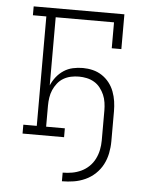

<svg xmlns="http://www.w3.org/2000/svg" viewBox="-52 -572 604 797"><g transform="rotate(5 250.0 -173.5)"><path d="M236 183V147Q256 147 275.5 143.5Q295 140 313 131.5Q331 123 345.5 109Q360 95 369 77Q378 59 382 39.5Q386 20 386 0V-125Q386 -141 383.5 -158Q381 -175 374.5 -190Q368 -205 357.5 -218.5Q347 -232 332.5 -240.5Q318 -249 301.5 -252.5Q285 -256 269 -256Q252 -256 235.5 -252.5Q219 -249 204.5 -240.5Q190 -232 179.5 -218.5Q169 -205 162.5 -190Q156 -175 153.5 -158Q151 -141 151 -125V-37H229V0H56V-37H112V-493H56V-530H434V-385H394V-493H151V-209Q159 -228 172 -244.5Q185 -261 202.5 -272.5Q220 -284 240.5 -288.5Q261 -293 282 -293Q303 -293 323.5 -288Q344 -283 361.5 -271.5Q379 -260 392 -243.5Q405 -227 412.5 -207Q420 -187 423 -166.5Q426 -146 426 -125V0Q426 25 421 50Q416 75 404.5 97Q393 119 374.5 136.5Q356 154 333 164.5Q310 175 285.5 179Q261 183 236 183Z"/></g></svg>

Font: Iosevka Slab Extralight
Style: Regular
Weight: 200
Monospace: yes
Designer: Belleve Invis
Foundry: Belleve Invis
Version: Version 11.1.1; ttfautohint (v1.8.3)